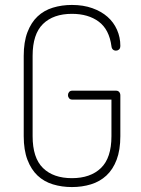

<svg xmlns="http://www.w3.org/2000/svg" viewBox="-20 -751 571 777"><path d="M272 -348Q264 -348 259.5 -353.5Q255 -359 255 -366Q255 -373 259.5 -378.5Q264 -384 272 -384H450Q458 -384 462.5 -378.5Q467 -373 467 -365V-200Q467 -144 452 -104.5Q437 -65 410.5 -40.5Q384 -16 348 -5Q312 6 271 6Q230 6 194 -5Q158 -16 132 -40.5Q106 -65 91 -104.5Q76 -144 76 -200V-525Q76 -581 91 -620.5Q106 -660 132 -684.5Q158 -709 194 -720Q230 -731 271 -731Q317 -731 353.5 -718Q390 -705 415 -683Q440 -661 453.5 -630.5Q467 -600 467 -566Q467 -555 461.5 -550.5Q456 -546 449 -546Q442 -546 437 -550.5Q432 -555 431 -564Q422 -632 379.5 -663.5Q337 -695 271 -695Q196 -695 154 -654Q112 -613 112 -525V-200Q112 -112 154 -71Q196 -30 271 -30Q346 -30 388.5 -71Q431 -112 431 -200V-348Z"/></svg>

Font: AkaAcidDosis
Style: ExtraLight
Weight: 250
Designer: Edgar Tolentino, Pablo Impallari, Igino Marini, Aka-Acid
Foundry: Edgar Tolentino, Pablo Impallari, Igino Marini, Aka-Acid
Version: Version 1.007